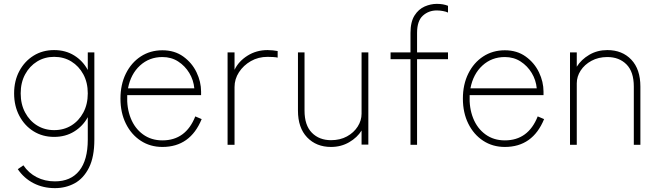

<svg xmlns="http://www.w3.org/2000/svg" viewBox="-20 -749 3414 993"><path d="M264 224Q203 224 153.5 198.5Q104 173 72 126L101 106Q128 146 170 167.5Q212 189 264 189Q346 189 390 134Q434 79 434 -27V-143Q409 -97 364 -69Q319 -41 260 -41Q200 -41 153.5 -70Q107 -99 80 -150Q53 -201 53 -266Q53 -331 80 -381.5Q107 -432 153.5 -461Q200 -490 260 -490Q319 -490 364 -462Q409 -434 434 -387V-478H468V-27Q468 63 440 118.5Q412 174 366 199Q320 224 264 224ZM260 -76Q310 -76 349 -100Q388 -124 411 -167Q434 -210 434 -266Q434 -322 411 -364.5Q388 -407 349 -431Q310 -455 260 -455Q211 -455 172 -431Q133 -407 110 -364.5Q87 -322 87 -266Q87 -210 110 -167Q133 -124 172 -100Q211 -76 260 -76Z M820 11Q757 11 708 -21Q659 -53 631 -109.5Q603 -166 603 -239Q603 -312 631 -368.5Q659 -425 708 -457Q757 -489 820 -489Q883 -489 928 -456.5Q973 -424 996.5 -375Q1020 -326 1020 -275V-257H638Q635 -191 656 -138Q677 -85 719.5 -54Q762 -23 820 -23Q941 -23 990 -147L1023 -133Q964 11 820 11ZM642 -292H985Q981 -335 959 -371.5Q937 -408 901.5 -431Q866 -454 820 -454Q752 -454 704 -410Q656 -366 642 -292Z M1157 0V-478H1193V-388Q1214 -432 1260 -461Q1306 -490 1364 -490Q1377 -490 1391.5 -488.5Q1406 -487 1416 -485V-451Q1409 -453 1393.5 -454Q1378 -455 1364 -455Q1316 -455 1277.5 -433Q1239 -411 1216 -375.5Q1193 -340 1193 -299V0Z M1692 11Q1616 11 1568.5 -38.5Q1521 -88 1521 -177V-478H1555V-177Q1555 -101 1593 -62.5Q1631 -24 1692 -24Q1739 -24 1774.5 -43.5Q1810 -63 1830 -94.5Q1850 -126 1850 -161V-478H1885V-1H1850V-74Q1828 -38 1786 -13.5Q1744 11 1692 11Z M2103 0V-443H2000V-478H2103V-578Q2103 -636 2124 -669Q2145 -702 2176.5 -715.5Q2208 -729 2239 -729Q2273 -729 2297 -719V-684Q2287 -689 2270.5 -692Q2254 -695 2239 -695Q2197 -695 2167 -668Q2137 -641 2137 -578V-478H2297V-443H2137V0Z M2591 11Q2528 11 2479 -21Q2430 -53 2402 -109.5Q2374 -166 2374 -239Q2374 -312 2402 -368.5Q2430 -425 2479 -457Q2528 -489 2591 -489Q2654 -489 2699 -456.5Q2744 -424 2767.5 -375Q2791 -326 2791 -275V-257H2409Q2406 -191 2427 -138Q2448 -85 2490.5 -54Q2533 -23 2591 -23Q2712 -23 2761 -147L2794 -133Q2735 11 2591 11ZM2413 -292H2756Q2752 -335 2730 -371.5Q2708 -408 2672.5 -431Q2637 -454 2591 -454Q2523 -454 2475 -410Q2427 -366 2413 -292Z M2928 0V-478H2963V-404Q2986 -441 3027.5 -465.5Q3069 -490 3121 -490Q3198 -490 3245 -440.5Q3292 -391 3292 -301V0H3258V-301Q3258 -378 3220 -416Q3182 -454 3121 -454Q3075 -454 3039 -434.5Q3003 -415 2983 -384Q2963 -353 2963 -318V0Z"/></svg>

Font: Zen Kaku Gothic Antique Light
Style: Regular
Weight: 300
Designer: Yoshimichi Ohira
Foundry: Positype
Version: Version 1.001